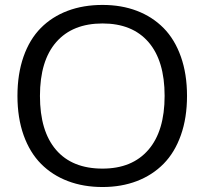

<svg xmlns="http://www.w3.org/2000/svg" viewBox="-20 -749 830 779"><path d="M396 9.8Q318.8 9.8 255.6 -14.2Q192.4 -38.1 146.7 -84Q101.1 -129.9 75.9 -200.2Q50.8 -270.5 50.8 -359.9Q50.8 -448.7 75.4 -519Q100.1 -589.4 145.5 -635.3Q190.9 -681.2 254.4 -705.1Q317.9 -729 396 -729Q472.7 -729 535.4 -705.1Q598.1 -681.2 643.6 -635.3Q689 -589.4 713.9 -519Q738.8 -448.7 738.8 -359.9Q738.8 -271 713.9 -200.7Q689 -130.4 643.8 -84.5Q598.6 -38.6 535.6 -14.4Q472.7 9.8 396 9.8ZM396 -64.9Q516.1 -64.9 582 -141.1Q647.9 -217.3 647.9 -359.9Q647.9 -502.4 582.5 -578.1Q517.1 -653.8 396 -653.8Q274.4 -653.8 208.3 -578.4Q142.1 -502.9 142.1 -359.9Q142.1 -216.8 207.5 -140.9Q272.9 -64.9 396 -64.9Z"/></svg>

Font: Lumene Sans Expanded
Style: Regular
Weight: 400
Width: 7
Designer: Deni Anggara
Version: Version 1.003;Glyphs 3.1.2 (3151)